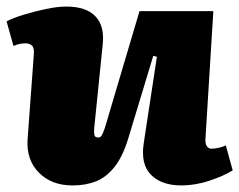

<svg xmlns="http://www.w3.org/2000/svg" viewBox="-27 -551 729 585"><path d="M-7 -486Q12 -496 44.5 -506Q77 -516 112.5 -523.5Q148 -531 175 -531Q235 -531 263.5 -501.5Q292 -472 286 -416L260 -160Q259 -145 261 -138.5Q263 -132 273 -132Q279 -132 283 -138.5Q287 -145 292 -160Q297 -175 304 -200L398 -517H623L599 -128Q598 -114 603 -106Q608 -98 617 -98Q629 -98 641 -101Q653 -104 661 -108L682 -32Q668 -23 649.5 -15Q631 -7 610 0Q589 7 567 10.5Q545 14 526 14Q465 14 433 -18.5Q401 -51 411 -115L451 -378L440 -381L364 -130Q347 -74 322 -42.5Q297 -11 265.5 1.5Q234 14 194 14Q130 14 91.5 -25Q53 -64 57 -126L76 -384Q78 -405 70.5 -412Q63 -419 51 -419Q43 -419 34.5 -417.5Q26 -416 14 -411Z"/></svg>

Font: Literata Black
Style: Italic
Weight: 900
Italic angle: -2°
Designer: Latin by Veronika Burian and Jose Scaglione. Greek by Irene Vlachou. Cyrillic by Vera Evstafieva
Foundry: TypeTogether
Version: Version 3.002